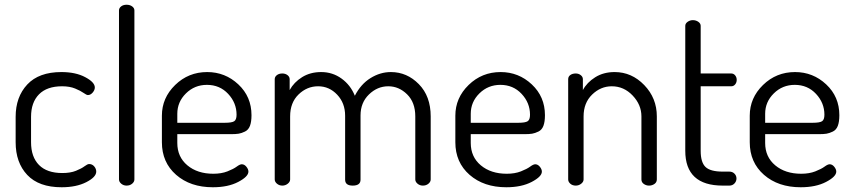

<svg xmlns="http://www.w3.org/2000/svg" viewBox="-20 -783 3596 810"><path d="M240 7Q144 7 95 -45Q46 -97 46 -183V-290Q46 -374 95 -426.5Q144 -479 239 -479Q299 -479 339.5 -457.5Q380 -436 380 -414Q380 -403 371 -392.5Q362 -382 351 -382Q345 -382 332.5 -391Q320 -400 297 -409.5Q274 -419 242 -419Q178 -419 144.5 -385Q111 -351 111 -290V-183Q111 -121 144.5 -87Q178 -53 243 -53Q277 -53 300.5 -62.5Q324 -72 336.5 -81.5Q349 -91 356 -91Q369 -91 377.5 -81Q386 -71 386 -59Q386 -36 344 -14.5Q302 7 240 7Z M547 -739V-26Q547 -16 537.5 -8Q528 0 514 0Q501 0 491.5 -8Q482 -16 482 -26V-739Q482 -749 491 -756Q500 -763 514 -763Q528 -763 537.5 -756Q547 -749 547 -739Z M854 -479Q930 -479 985.5 -427Q1041 -375 1041 -297Q1041 -269 1034.5 -252Q1028 -235 1013.5 -228Q999 -221 987 -219Q975 -217 954 -217H728V-180Q728 -121 770.5 -85.5Q813 -50 880 -50Q914 -50 939.5 -60Q965 -70 978.5 -80Q992 -90 1000 -90Q1011 -90 1019.5 -79.5Q1028 -69 1028 -59Q1028 -38 985 -15.5Q942 7 878 7Q783 7 723 -45.5Q663 -98 663 -183V-295Q663 -370 719 -424.5Q775 -479 854 -479ZM728 -265H928Q958 -265 968 -271.5Q978 -278 978 -299Q978 -349 942.5 -387Q907 -425 853 -425Q801 -425 764.5 -389Q728 -353 728 -303Z M1436 -25V-295Q1436 -348 1402.5 -383.5Q1369 -419 1322 -419Q1275 -419 1239.5 -384.5Q1204 -350 1204 -292V-26Q1204 -16 1194 -8Q1184 0 1171 0Q1158 0 1148.5 -8Q1139 -16 1139 -26V-449Q1139 -459 1148 -466Q1157 -473 1171 -473Q1184 -473 1193 -466Q1202 -459 1202 -449V-403Q1220 -436 1254.5 -457.5Q1289 -479 1335 -479Q1383 -479 1421 -451.5Q1459 -424 1477 -379Q1502 -428 1543 -453.5Q1584 -479 1629 -479Q1697 -479 1747 -428Q1797 -377 1797 -292V-26Q1797 -16 1787.5 -8Q1778 0 1764 0Q1751 0 1741.5 -8Q1732 -16 1732 -26V-292Q1732 -351 1697.5 -385Q1663 -419 1618 -419Q1572 -419 1536.5 -384.5Q1501 -350 1501 -296V-25Q1501 0 1468 0Q1436 0 1436 -25Z M2092 -479Q2168 -479 2223.5 -427Q2279 -375 2279 -297Q2279 -269 2272.5 -252Q2266 -235 2251.5 -228Q2237 -221 2225 -219Q2213 -217 2192 -217H1966V-180Q1966 -121 2008.5 -85.5Q2051 -50 2118 -50Q2152 -50 2177.5 -60Q2203 -70 2216.5 -80Q2230 -90 2238 -90Q2249 -90 2257.5 -79.5Q2266 -69 2266 -59Q2266 -38 2223 -15.5Q2180 7 2116 7Q2021 7 1961 -45.5Q1901 -98 1901 -183V-295Q1901 -370 1957 -424.5Q2013 -479 2092 -479ZM1966 -265H2166Q2196 -265 2206 -271.5Q2216 -278 2216 -299Q2216 -349 2180.5 -387Q2145 -425 2091 -425Q2039 -425 2002.5 -389Q1966 -353 1966 -303Z M2442 -292V-26Q2442 -16 2432 -8Q2422 0 2409 0Q2395 0 2386 -8Q2377 -16 2377 -26V-449Q2377 -460 2386 -466.5Q2395 -473 2409 -473Q2421 -473 2430 -466Q2439 -459 2439 -449V-403Q2456 -435 2491 -457Q2526 -479 2573 -479Q2645 -479 2698 -424Q2751 -369 2751 -292V-26Q2751 -14 2741 -7Q2731 0 2718 0Q2706 0 2696 -7Q2686 -14 2686 -26V-292Q2686 -341 2649 -380Q2612 -419 2561 -419Q2514 -419 2478 -384Q2442 -349 2442 -292Z M2936 -419V-147Q2936 -98 2956.5 -78.5Q2977 -59 3029 -59H3057Q3070 -59 3078.5 -50.5Q3087 -42 3087 -30Q3087 -18 3078.5 -9Q3070 0 3057 0H3029Q2871 0 2871 -147V-674Q2871 -684 2881 -691Q2891 -698 2903 -698Q2916 -698 2926 -691Q2936 -684 2936 -674V-473H3065Q3075 -473 3081.5 -465Q3088 -457 3088 -446Q3088 -435 3081.5 -427Q3075 -419 3065 -419Z M3334 -479Q3410 -479 3465.5 -427Q3521 -375 3521 -297Q3521 -269 3514.5 -252Q3508 -235 3493.5 -228Q3479 -221 3467 -219Q3455 -217 3434 -217H3208V-180Q3208 -121 3250.5 -85.5Q3293 -50 3360 -50Q3394 -50 3419.5 -60Q3445 -70 3458.5 -80Q3472 -90 3480 -90Q3491 -90 3499.5 -79.5Q3508 -69 3508 -59Q3508 -38 3465 -15.5Q3422 7 3358 7Q3263 7 3203 -45.5Q3143 -98 3143 -183V-295Q3143 -370 3199 -424.5Q3255 -479 3334 -479ZM3208 -265H3408Q3438 -265 3448 -271.5Q3458 -278 3458 -299Q3458 -349 3422.5 -387Q3387 -425 3333 -425Q3281 -425 3244.5 -389Q3208 -353 3208 -303Z"/></svg>

Font: Dosis
Style: Book
Weight: 400
Designer: EdgarTolentino, PabloImpallari, IginoMarini
Foundry: EdgarTolentino, PabloImpallari, IginoMarini
Version: Version 1.007